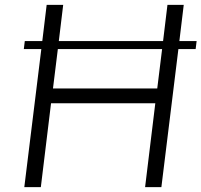

<svg xmlns="http://www.w3.org/2000/svg" viewBox="-20 -770 829 790"><path d="M789 -601 785 -568H714L644 0H577L619 -345H190L148 0H80L150 -568H78L82 -601H154L172 -750H240L222 -601H651L669 -750H736L718 -601ZM627 -406 647 -568H218L198 -406Z"/></svg>

Font: Orkney Light
Style: LightItalic
Weight: 300
Designer: Samuel Oakes and Alfredo Marco Pradil
Foundry: Alfredo Marco Pradil
Version: 1.0; ttfautohint (v1.5)